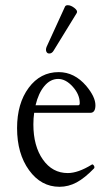

<svg xmlns="http://www.w3.org/2000/svg" viewBox="-20 -699 419 730"><path d="M184.1 -506.8Q178.2 -496.6 169.2 -495.6Q160.2 -494.6 156.5 -502.2Q152.8 -509.8 157.2 -521L227.1 -673.8Q229.5 -679.2 237.8 -679.2Q249.5 -679.2 262.9 -668.7Q276.4 -658.2 272 -649.9ZM206.1 11.2Q136.2 11.2 90.6 -51.8Q44.9 -114.7 44.9 -211.9Q44.9 -305.7 89.1 -365.2Q133.3 -424.8 203.1 -424.8Q263.2 -424.8 308.1 -372.1Q342.8 -330.6 342.8 -298.8Q342.8 -270 323.2 -270H109.9Q106.9 -249 106.9 -226.1Q106.9 -143.6 143.1 -92.3Q179.2 -41 237.8 -41Q276.9 -41 329.1 -73.2Q331.1 -75.2 334.2 -72.5Q337.4 -69.8 338.6 -65.9Q339.8 -62 337.9 -59.1Q302.2 -22 271.2 -5.4Q240.2 11.2 206.1 11.2ZM201.2 -398.9Q171.4 -398.9 148.7 -371.8Q126 -344.7 115.2 -298.8H277.8Q283.2 -298.8 283.2 -307.1Q283.2 -339.8 256.6 -369.4Q230 -398.9 201.2 -398.9Z"/></svg>

Font: Junicode SmCond Light
Style: Regular
Weight: 300
Width: 4
Designer: Peter S. Baker
Version: Version 2.206